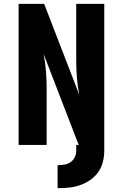

<svg xmlns="http://www.w3.org/2000/svg" viewBox="-20 -755 640 1000"><path d="M280 225V105H286Q303 105 319.5 101.5Q336 98 349.5 88Q363 78 370 62.5Q377 47 377 30V0H390L207 -474Q216 -429 219.5 -384Q223 -339 223 -294V0H77V-735H210L393 -261Q384 -306 380.5 -351Q377 -396 377 -441V-735H523V30Q523 59 516 87.5Q509 116 492.5 140Q476 164 452 181Q428 198 400.5 208Q373 218 344 221.5Q315 225 286 225Z"/></svg>

Font: Iosevka SS04 Heavy Extended
Style: Regular
Weight: 900
Width: 7
Monospace: yes
Designer: Belleve Invis
Foundry: Belleve Invis
Version: Version 19.0.0; ttfautohint (v1.8.4)